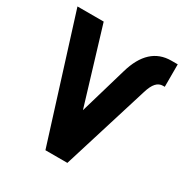

<svg xmlns="http://www.w3.org/2000/svg" viewBox="-165 -840 929 970"><g transform="rotate(30 300.0 -355.0)"><path d="M233 0 10 -710H163L296 -270L376 -543Q424 -710 558 -710H595V-579H585Q562 -579 545.5 -561Q529 -543 517 -503L361 0Z"/></g></svg>

Font: Geist Mono UltraBlack
Style: Regular
Weight: 900
Monospace: yes
Designer: Basement.studio, Andrés Briganti, Mateo Zaragoza
Foundry: Basement.studio, Vercel, Andrés Briganti, Guido Ferreyra, Mateo Zaragoza
Version: Version 1.400; ttfautohint (v1.8.4.7-5d5b)